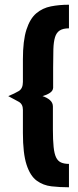

<svg xmlns="http://www.w3.org/2000/svg" viewBox="-20 -755 332 813"><path d="M272 38Q233 38 198 34Q163 30 135.5 10Q108 -10 92.5 -57.5Q77 -105 77 -192V-290Q77 -314 59.5 -324Q42 -334 15 -348Q42 -359 59.5 -369.5Q77 -380 77 -408V-504Q77 -583 92 -629.5Q107 -676 133.5 -698.5Q160 -721 195.5 -728Q231 -735 272 -735V-635Q247 -635 233 -626Q219 -617 213 -597.5Q207 -578 206 -546.5Q205 -515 205 -469V-383Q204 -370 191 -361.5Q178 -353 160 -348Q179 -342 191.5 -331Q204 -320 204 -304V-207Q204 -162 207 -133Q210 -104 217.5 -88.5Q225 -73 238.5 -67Q252 -61 272 -61Z"/></svg>

Font: Stick No Bills ExtraLight ExtraBold
Style: Regular
Weight: 800
Version: Version 2.000